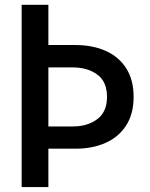

<svg xmlns="http://www.w3.org/2000/svg" viewBox="-20 -756 608 776"><path d="M67.5 0V-736.5H175.5V-574H285Q354.5 -574 407.5 -550.2Q460.5 -526.5 490.2 -479.8Q520 -433 520 -364.5Q520 -295.5 489.8 -248.8Q459.5 -202 406.5 -178.5Q353.5 -155 285 -155H175.5V0ZM274.5 -483.5H175.5V-245H274.5Q334 -245 373.2 -274.5Q412.5 -304 412.5 -364.5Q412.5 -426 373 -454.8Q333.5 -483.5 274.5 -483.5Z"/></svg>

Font: Epilogue Medium
Style: Regular
Weight: 500
Designer: Tyler Finck
Foundry: Etcetera Type Co
Version: Version 2.111; ttfautohint (v1.8.3)